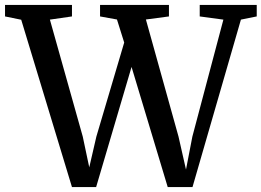

<svg xmlns="http://www.w3.org/2000/svg" viewBox="-40 -763 1066 783"><path d="M-19.5 -696V-743H253.5V-696L163.5 -683L297.5 -206L324 -80.5L353 -206L466.5 -589.5L437 -683.5L368 -696V-743H649V-696L555 -683.5L688 -206L718.5 -71.5L744.5 -206L871 -683L774.5 -696V-743H1007V-696L942.5 -683L745 0H644L496.5 -490L352 0H253.5L46.5 -682.5Z"/></svg>

Font: Merriweather 36pt Medium
Style: Regular
Weight: 500
Version: Version 2.100